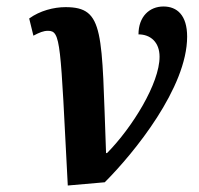

<svg xmlns="http://www.w3.org/2000/svg" viewBox="-20 -563 613 592"><path d="M70 -506 83 -453C102 -463 114 -468 128 -468C168 -468 166 -434 189 9L303 -1C394 -92 557 -293 557 -450C557 -516 526 -543 484 -543C441 -543 407 -512 407 -457C444 -457 472 -433 472 -388C472 -306 388 -170 310 -91H307C293 -466 303 -541 182 -541C146 -541 103 -530 70 -506Z"/></svg>

Font: Noto Serif SemiBold
Style: Italic
Weight: 600
Italic angle: -12°
Designer: Monotype Design Team
Foundry: Monotype Imaging Inc.
Version: Version 2.014